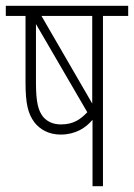

<svg xmlns="http://www.w3.org/2000/svg" viewBox="-20 -642 462 662"><path d="M422 -622H0V-587H68V-358C68 -283 77 -250 98 -221C118 -195 149 -178 189 -178C240 -178 276 -201 299 -229V0H335V-587H422ZM298 -587V-285L123 -587ZM128 -240C112 -261 104 -289 104 -357V-559L281 -255C257 -230 233 -213 190 -213C163 -213 142 -223 128 -240Z"/></svg>

Font: Noto Sans ExtraCondensed ExtraLight
Style: Italic
Weight: 200
Width: 2
Italic angle: -12°
Designer: Monotype Design Team
Foundry: Monotype Imaging Inc.
Version: Version 2.013